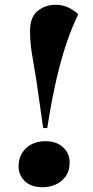

<svg xmlns="http://www.w3.org/2000/svg" viewBox="-20 -765 390 805"><path d="M133 -425Q121 -495 113.5 -542Q106 -589 106 -636Q106 -694 138.5 -719.5Q171 -745 212 -745Q243 -745 268.5 -732.5Q294 -720 308 -705Q280 -647 257.5 -580Q235 -513 215.5 -427.5Q196 -342 178 -228H161ZM58 -67Q58 -114 89 -143.5Q120 -173 171 -173Q217 -173 244.5 -147.5Q272 -122 272 -84Q272 -48 255 -25Q238 -2 212.5 9Q187 20 160 20Q110 20 84 -5.5Q58 -31 58 -67Z"/></svg>

Font: Literata 72pt ExtraBold
Style: Italic
Weight: 800
Italic angle: -2°
Designer: Latin by Veronika Burian and Jose Scaglione. Greek by Irene Vlachou. Cyrillic by Vera Evstafieva
Foundry: TypeTogether
Version: Version 3.002